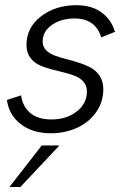

<svg xmlns="http://www.w3.org/2000/svg" viewBox="-20 -516 493 754"><path d="M179.7 7.3Q106.9 7.3 60.8 -29.1Q14.6 -65.4 7.3 -123.5L63 -141.6Q68.4 -98.6 98.4 -72.8Q128.4 -46.9 182.1 -46.9Q240.7 -46.9 281 -77.9Q321.3 -108.9 321.3 -157.2Q321.3 -179.7 308.1 -194.8Q294.9 -210 274.2 -218Q253.4 -226.1 228 -232.2Q202.6 -238.3 177.2 -245.1Q151.9 -252 131.1 -262.2Q110.4 -272.5 97.2 -292Q84 -311.5 84 -339.4Q84 -407.7 140.9 -451.7Q197.8 -495.6 279.8 -495.6Q338.9 -495.6 377.7 -468Q416.5 -440.4 431.6 -391.1L377.4 -369.1Q355 -443.4 272.9 -443.4Q219.7 -443.4 183.6 -418Q147.5 -392.6 147.5 -352.5Q147.5 -333 160.6 -319.3Q173.8 -305.7 194.8 -297.9Q215.8 -290 241.2 -283.7Q266.6 -277.3 292 -269Q317.4 -260.7 338.4 -249Q359.4 -237.3 372.6 -216.1Q385.7 -194.8 385.7 -165.5Q385.7 -115.7 357.7 -75.7Q329.6 -35.6 282.7 -14.2Q235.8 7.3 179.7 7.3ZM17.1 218.3 144 55.2H213.4L60.1 218.3Z"/></svg>

Font: HK Grotesk Legacy
Style: Italic
Weight: 400
Italic angle: -13°
Designer: Alfredo Marco Pradil
Foundry: Hanken Design Co.
Version: Version 2.022;PS 002.022;hotconv 1.0.88;makeotf.lib2.5.64775